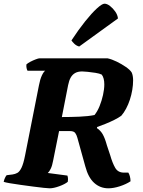

<svg xmlns="http://www.w3.org/2000/svg" viewBox="-31 -1020 772 1040"><path d="M238 0Q231 0 206 -2.5Q181 -5 148 -9.5Q115 -14 81.5 -18.5Q48 -23 22.5 -27.5Q-3 -32 -11 -35Q-9 -46 -4 -56.5Q1 -67 5 -71L37 -75Q51 -77 63 -83.5Q75 -90 85.5 -111.5Q96 -133 105 -179L180 -558Q186 -590 195.5 -610.5Q205 -631 214 -637H118Q115 -642 113 -651Q111 -660 112 -671Q119 -678 133.5 -685.5Q148 -693 162.5 -698.5Q177 -704 182 -704H552Q575 -699 601.5 -686Q628 -673 650.5 -657.5Q673 -642 682 -628Q686 -620 688 -608.5Q690 -597 690 -585Q690 -560 685.5 -533Q681 -506 672.5 -480Q664 -454 652 -431.5Q640 -409 626 -393Q611 -382 588 -370.5Q565 -359 540 -349Q515 -339 495 -332L494 -326Q514 -313 526 -291.5Q538 -270 548 -233L566 -179Q578 -137 593 -111Q608 -85 640 -85H664Q669 -78 672.5 -65Q676 -52 676 -38Q652 -22 618 -11Q584 0 556 0Q512 0 479.5 -29Q447 -58 431 -119L388 -274Q384 -289 376.5 -299.5Q369 -310 348 -310H289L257 -151Q252 -123 244 -106.5Q236 -90 228 -83L334 -69Q336 -64 337 -56Q338 -48 336 -35Q320 -22 289.5 -11Q259 0 238 0ZM304 -386Q352 -386 399.5 -388Q447 -390 481 -397Q497 -417 508.5 -445.5Q520 -474 527 -505.5Q534 -537 534 -563Q534 -580 530.5 -593.5Q527 -607 520 -616Q508 -622 486 -625.5Q464 -629 443.5 -631Q423 -633 414 -633Q391 -633 376 -624.5Q361 -616 352 -600Q343 -584 338 -559ZM398 -768Q383 -772 372 -782.5Q361 -793 356 -801Q394 -859 430 -904Q466 -949 494 -974.5Q522 -1000 535 -1000Q549 -1000 565 -987.5Q581 -975 593.5 -957Q606 -939 608 -920Z"/></svg>

Font: Texturina 12pt Black
Style: Italic
Weight: 900
Italic angle: -11°
Designer: Guillermo Torres Carreño
Foundry: Omnibus-Type
Version: Version 1.002